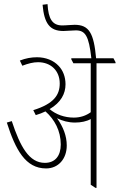

<svg xmlns="http://www.w3.org/2000/svg" viewBox="-20 -904 579 929"><path d="M203 -89C262 -89 303 -135 303 -200C303 -246 286 -290 256 -332C282 -319 311 -311 343 -311C372 -311 400 -317 419 -328V-10L442 5H447V-598H539V-603L529 -622H445C434 -744 411 -784 341 -784C323 -784 301 -781 281 -781C233 -781 214 -813 210 -884L186 -881C194 -790 221 -754 287 -754C305 -754 327 -757 347 -757C393 -757 410 -730 422 -622H325V-617L335 -598H419V-361C397 -345 370 -335 337 -335C292 -335 251 -350 220 -376C275 -408 297 -451 297 -496C297 -532 285 -563 264 -585C239 -612 201 -627 159 -627C131 -627 104 -622 76 -611L88 -586C117 -597 141 -603 164 -603C226 -603 269 -562 269 -500C269 -445 241 -402 141 -371L153 -347C170 -352 186 -358 200 -365C244 -326 274 -271 274 -205C274 -150 247 -116 197 -116C121 -116 78 -194 37 -318L13 -311C55 -180 103 -89 203 -89Z"/></svg>

Font: Noto Serif Devanagari ExtraCondensed Thin
Style: Regular
Weight: 100
Width: 2
Designer: Universal Thirst, Indian Type Foundry and the Monotype Design Team
Foundry: Monotype Imaging Inc.
Version: Version 2.004